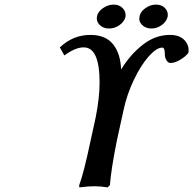

<svg xmlns="http://www.w3.org/2000/svg" viewBox="-20 -810 840 835"><path d="M375 -203.1 396 -298.8Q413.1 -384.3 413.1 -451.2Q413.1 -604 344.2 -604Q307.6 -604 259.8 -568.8L240.2 -604Q297.9 -658.2 373 -658.2Q438.5 -658.2 471.2 -618.2Q503.9 -578.1 506.8 -507.8Q545.9 -572.3 600.6 -615.2Q655.3 -658.2 719.2 -658.2Q762.2 -658.2 783.7 -633.8Q805.2 -609.4 798.8 -579.1Q785.6 -563 762.9 -549.6Q740.2 -536.1 721.2 -536.1Q711.4 -536.1 704.1 -547.6Q696.8 -559.1 696.8 -575.2Q696.8 -603 686 -603Q660.6 -603 626.5 -564.5Q592.3 -525.9 561.8 -461.9Q531.2 -397.9 517.1 -330.1L488.8 -201.2Q462.9 -72.8 458 -4.9L448.2 4.9Q417 0 391.1 0Q377 0 360.4 1.2Q343.8 2.4 334.5 3.9L325.2 4.9L324.2 -3.9Q344.2 -56.6 375 -203.1ZM586.9 -738.8Q590.3 -758.8 612.1 -774.4Q633.8 -790 658.2 -790Q683.6 -790 698.2 -774.2Q712.9 -758.3 709 -736.8Q703.6 -715.8 683.3 -700.9Q663.1 -686 638.2 -686Q613.8 -686 597.9 -701.7Q582 -717.3 586.9 -738.8ZM401.9 -738.8Q405.3 -758.8 427.5 -774.4Q449.7 -790 474.1 -790Q499 -790 513.9 -774.2Q528.8 -758.3 525.9 -736.8Q520.5 -715.8 499.8 -700.9Q479 -686 454.1 -686Q429.2 -686 413.3 -701.7Q397.5 -717.3 401.9 -738.8Z"/></svg>

Font: Linear Smooth
Style: Bold Italic
Weight: 700
Designer: Philipp H. Poll, Flanker
Foundry: Philipp H. Poll, reworked by Flanker
Version: Version 1.061 | FøM Fix